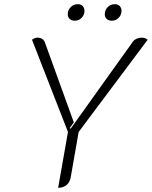

<svg xmlns="http://www.w3.org/2000/svg" viewBox="-20 -889 726 918"><path d="M305 -258 133 -699Q147 -709 159 -709Q171 -709 180.5 -703.5Q190 -698 194 -688L333 -304L313 -276L318 -274L614 -688Q621 -698 632.5 -703.5Q644 -709 657 -709Q675 -709 686 -699L356 -258L319 -46Q315 -19 299 -5Q283 9 258 9ZM304 -821Q304 -841 318 -855Q332 -869 352 -869Q367 -869 375.5 -860Q384 -851 384 -837Q384 -818 370.5 -804Q357 -790 338 -790Q322 -790 313 -798.5Q304 -807 304 -821ZM481 -821Q481 -841 495 -855Q509 -869 529 -869Q544 -869 552.5 -860Q561 -851 561 -837Q561 -818 547.5 -804Q534 -790 515 -790Q499 -790 490 -798.5Q481 -807 481 -821Z"/></svg>

Font: K2D Thin
Style: Italic
Weight: 100
Italic angle: -10°
Designer: Katatrad Aksorn Co.,Ltd.
Foundry: Cadson Demak Co.,Ltd.
Version: Version 1.000; ttfautohint (v1.6)